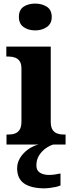

<svg xmlns="http://www.w3.org/2000/svg" viewBox="-20 -791 397 1051"><path d="M15.6 0V-54.6H28Q47.4 -54.6 63 -60.6Q78.6 -66.6 88 -81.8Q97.4 -97 97.4 -125.4V-415.4Q97.4 -442 87.7 -456Q78 -470 62.4 -475.7Q46.8 -481.4 28 -481.4H14.6V-536H257.8V-124.6Q257.8 -96.6 267.2 -81.5Q276.6 -66.4 292.5 -60.5Q308.4 -54.6 327.2 -54.6H339V0ZM173 -624.6Q134.8 -624.6 109.1 -642.9Q83.4 -661.2 83.4 -698Q83.4 -737 109.1 -754.2Q134.8 -771.4 173 -771.4Q209.2 -771.4 236.2 -754.2Q263.2 -737 263.2 -698Q263.2 -661.2 236.2 -642.9Q209.2 -624.6 173 -624.6ZM225 240Q150.8 240 112.3 213.5Q73.8 187 73.8 130Q73.8 99 90.8 72Q107.8 45 134.8 26Q161.8 7 191.8 0H272.2Q251.2 6 229.7 21.5Q208.2 37 193.7 60Q179.2 83 179.2 115Q179.2 142.2 198.7 154.4Q218.2 166.6 248.2 166.6Q261.8 166.6 277.5 164.6Q293.2 162.6 311.2 158.6V224Q300.8 229 284.5 232.5Q268.2 236 251.9 238Q235.6 240 225 240Z"/></svg>

Font: Noto Serif Hentaigana ExtraLight
Style: Regular
Weight: 200
Designer: Kazuhiro Yamada
Foundry: nipponia
Version: Version 1.000